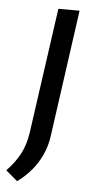

<svg xmlns="http://www.w3.org/2000/svg" viewBox="-92 -520 389 757"><g transform="rotate(5 102.5 -141.5)"><path d="M192 -487 122 14Q117 53 101 88.5Q85 124 60.5 153Q36 182 5 204L-41 165Q-7 130 12 93.5Q31 57 38 10L108 -487Z"/></g></svg>

Font: Exo 2
Style: Italic
Weight: 400
Italic angle: -8°
Designer: Natanael Gama
Foundry: Natanael Gama
Version: Version 2.010